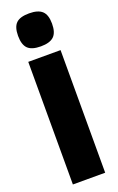

<svg xmlns="http://www.w3.org/2000/svg" viewBox="-187 -1043 669 1089"><g transform="rotate(-20 147.5 -498.5)"><path d="M50 -740H245V0H50ZM148 -798Q93 -798 69.5 -821.5Q46 -845 46 -898Q46 -951 69.5 -974Q93 -997 148 -997Q202 -997 226.5 -974Q251 -951 251 -898Q251 -844 226.5 -821Q202 -798 148 -798Z"/></g></svg>

Font: Encode Sans Compressed
Style: Black
Weight: 900
Designer: Pablo Impallari, Andres Torresi
Foundry: Pablo Impallari, Andres Torresi
Version: Version 1.000; ttfautohint (v1.00) -l 8 -r 50 -G 200 -x 14 -